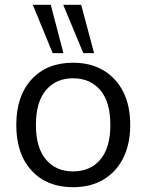

<svg xmlns="http://www.w3.org/2000/svg" viewBox="-20 -773 611 802"><path d="M285 9Q176 9 112 -60.5Q48 -130 48 -251Q48 -372 112 -441.5Q176 -511 285 -511Q358 -511 411.5 -479.5Q465 -448 494.5 -390Q524 -332 524 -251Q524 -171 494.5 -112.5Q465 -54 411.5 -22.5Q358 9 285 9ZM285 -57Q357 -57 399 -106.5Q441 -156 441 -251Q441 -347 399 -396.5Q357 -446 285 -446Q214 -446 172 -396.5Q130 -347 130 -251Q130 -156 172 -106.5Q214 -57 285 -57ZM328 -551 244 -753H319L373 -551ZM200 -551 117 -753H192L245 -551Z"/></svg>

Font: Mulish
Style: Regular
Weight: 400
Designer: Vernon Adams
Foundry: Vernon Adams
Version: Version 3.603; ttfautohint (v1.8.3)